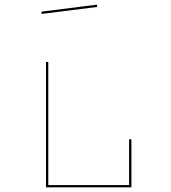

<svg xmlns="http://www.w3.org/2000/svg" viewBox="-20 -897 735 827"><path d="M178 -90V-630H188V-100H536V-297H546V-90ZM159 -847 398 -877V-867L159 -837Z"/></svg>

Font: Bungee Hairline
Style: Regular
Weight: 400
Designer: David Jonathan Ross
Foundry: David Jonathan Ross
Version: Version 1.001;PS 1.0;hotconv 1.0.72;makeotf.lib2.5.5900